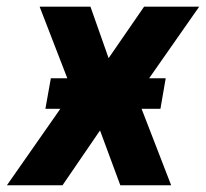

<svg xmlns="http://www.w3.org/2000/svg" viewBox="-62 -548 609 568"><path d="M205.6 -528.3 259.3 -376 364.3 -528.3H527.3L342.3 -263.7L444.3 0H293.9L233.9 -162.1L123 0H-41.5L152.3 -277.3L55.2 -528.3ZM428.2 -316.4 412.6 -226.1H72.3L88.4 -316.4Z"/></svg>

Font: Roboto ExtraBold
Style: Italic
Weight: 800
Designer: Christian Robertson
Foundry: Google
Version: Version 3.009; 2024